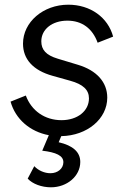

<svg xmlns="http://www.w3.org/2000/svg" viewBox="-20 -568 550 818"><path d="M197 230C266 230 322 182 322 122C322 80 291 52 230 38L241 12C352 10 437 -62 437 -152C437 -218 392 -268 312 -292L226 -318C176 -333 156 -356 156 -392C156 -443 202 -480 267 -480C329 -480 374 -447 396 -386L462 -412C440 -494 365 -548 271 -548C164 -548 78 -474 78 -382C78 -316 121 -268 204 -245L279 -224C334 -209 359 -185 359 -149C359 -95 310 -56 242 -56C171 -56 114 -96 90 -161L25 -135C46 -60 108 -7 188 8L160 74C219 81 250 95 250 123C250 150 226 170 195 170C170 170 144 159 126 140L98 193C119 216 158 230 197 230Z"/></svg>

Font: Mluvka
Style: Italic
Weight: 400
Italic angle: -8°
Designer: Modified by Jiří Krblich, Original typeface by Gumpita Rahayu
Foundry: Gumpita Rahayu & Jiří Krblich
Version: Version 2.000;Glyphs 3.1.1 (3134)